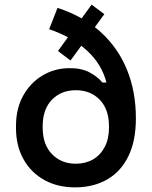

<svg xmlns="http://www.w3.org/2000/svg" viewBox="-20 -794 656 828"><path d="M308 14Q231 15 172.5 -17Q114 -49 81.5 -107Q49 -165 49 -241V-251Q49 -326 80 -381.5Q111 -437 162.5 -468Q214 -499 276 -500Q328 -501 363 -483.5Q398 -466 422 -438H439Q419 -517 355.5 -575.5Q292 -634 192 -668L228 -760Q339 -724 414 -656Q489 -588 527.5 -493.5Q566 -399 566 -284Q566 -186 533.5 -120Q501 -54 443 -20.5Q385 13 308 14ZM307 -88Q349 -88 381 -106.5Q413 -125 431.5 -160Q450 -195 450 -244V-249Q450 -323 410 -364Q370 -405 307 -405Q244 -405 204 -364Q164 -323 164 -249V-244Q164 -171 204 -129.5Q244 -88 307 -88ZM284 -533 230 -574 375 -774 430 -733Z"/></svg>

Font: Space Grotesk SemiBold
Style: Regular
Weight: 600
Designer: Florian Karsten
Foundry: Florian Karsten
Version: Version 2.000